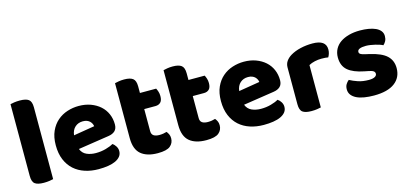

<svg xmlns="http://www.w3.org/2000/svg" viewBox="-60 -1071 3190 1498"><g transform="rotate(-15 1535.0 -322.0)"><path d="M151 8Q101 8 79 -8.5Q57 -25 57 -72V-652Q68 -655 88.5 -658Q109 -661 133 -661Q183 -661 205 -644.5Q227 -628 227 -581V-1Q216 2 195.5 5Q175 8 151 8Z M482 -176Q496 -140 529 -125.5Q562 -111 603 -111Q645 -111 683 -121.5Q721 -132 744 -146Q760 -136 771 -118Q782 -100 782 -80Q782 -55 768 -37Q754 -19 728.5 -7Q703 5 668 10.5Q633 16 591 16Q532 16 481.5 -0.5Q431 -17 394 -50Q357 -83 336 -133Q315 -183 315 -250Q315 -316 336.5 -363.5Q358 -411 393.5 -441.5Q429 -472 474 -486.5Q519 -501 566 -501Q619 -501 662.5 -485Q706 -469 737.5 -441Q769 -413 786 -374Q803 -335 803 -289Q803 -255 784 -237Q765 -219 731 -214ZM567 -377Q529 -377 503.5 -354Q478 -331 473 -289L643 -317Q642 -327 637 -337.5Q632 -348 623 -357Q614 -366 600 -371.5Q586 -377 567 -377Z M1070 15Q982 15 934.5 -25Q887 -65 887 -155V-599Q898 -602 918.5 -605.5Q939 -609 962 -609Q1011 -609 1033 -592Q1055 -575 1055 -529V-475H1186Q1192 -464 1197.5 -447.5Q1203 -431 1203 -411Q1203 -376 1187.5 -360.5Q1172 -345 1146 -345H1055V-167Q1055 -141 1071.5 -130Q1088 -119 1118 -119Q1133 -119 1149 -121.5Q1165 -124 1177 -128Q1186 -117 1192.5 -103.5Q1199 -90 1199 -71Q1199 -33 1170.5 -9Q1142 15 1070 15Z M1462 15Q1374 15 1326.5 -25Q1279 -65 1279 -155V-599Q1290 -602 1310.5 -605.5Q1331 -609 1354 -609Q1403 -609 1425 -592Q1447 -575 1447 -529V-475H1578Q1584 -464 1589.5 -447.5Q1595 -431 1595 -411Q1595 -376 1579.5 -360.5Q1564 -345 1538 -345H1447V-167Q1447 -141 1463.5 -130Q1480 -119 1510 -119Q1525 -119 1541 -121.5Q1557 -124 1569 -128Q1578 -117 1584.5 -103.5Q1591 -90 1591 -71Q1591 -33 1562.5 -9Q1534 15 1462 15Z M1816 -176Q1830 -140 1863 -125.5Q1896 -111 1937 -111Q1979 -111 2017 -121.5Q2055 -132 2078 -146Q2094 -136 2105 -118Q2116 -100 2116 -80Q2116 -55 2102 -37Q2088 -19 2062.5 -7Q2037 5 2002 10.5Q1967 16 1925 16Q1866 16 1815.5 -0.5Q1765 -17 1728 -50Q1691 -83 1670 -133Q1649 -183 1649 -250Q1649 -316 1670.5 -363.5Q1692 -411 1727.5 -441.5Q1763 -472 1808 -486.5Q1853 -501 1900 -501Q1953 -501 1996.5 -485Q2040 -469 2071.5 -441Q2103 -413 2120 -374Q2137 -335 2137 -289Q2137 -255 2118 -237Q2099 -219 2065 -214ZM1901 -377Q1863 -377 1837.5 -354Q1812 -331 1807 -289L1977 -317Q1976 -327 1971 -337.5Q1966 -348 1957 -357Q1948 -366 1934 -371.5Q1920 -377 1901 -377Z M2389 -1Q2378 2 2357.5 5Q2337 8 2313 8Q2263 8 2241 -8.5Q2219 -25 2219 -72V-369Q2219 -398 2234 -419.5Q2249 -441 2275 -457Q2310 -478 2356.5 -489Q2403 -500 2454 -500Q2563 -500 2563 -423Q2563 -405 2558 -389.5Q2553 -374 2546 -363Q2527 -367 2491 -367Q2465 -367 2437.5 -361Q2410 -355 2389 -343Z M3040 -145Q3040 -69 2983 -26Q2926 17 2815 17Q2773 17 2737 11Q2701 5 2675.5 -7.5Q2650 -20 2635.5 -39Q2621 -58 2621 -84Q2621 -108 2631 -124.5Q2641 -141 2655 -152Q2684 -136 2721.5 -123.5Q2759 -111 2808 -111Q2839 -111 2855.5 -120Q2872 -129 2872 -144Q2872 -158 2860 -166Q2848 -174 2820 -179L2790 -185Q2703 -202 2660.5 -238.5Q2618 -275 2618 -343Q2618 -380 2634 -410Q2650 -440 2679 -460Q2708 -480 2748.5 -491Q2789 -502 2838 -502Q2875 -502 2907.5 -496.5Q2940 -491 2964 -480Q2988 -469 3002 -451.5Q3016 -434 3016 -410Q3016 -387 3007.5 -370.5Q2999 -354 2986 -343Q2978 -348 2962 -353.5Q2946 -359 2927 -363.5Q2908 -368 2888.5 -371Q2869 -374 2853 -374Q2820 -374 2802 -366.5Q2784 -359 2784 -343Q2784 -332 2794 -325Q2804 -318 2832 -312L2863 -305Q2959 -283 2999.5 -244.5Q3040 -206 3040 -145Z"/></g></svg>

Font: Baloo 2 ExtraBold
Style: Regular
Weight: 800
Designer: Sarang Kulkarni and Ek Type
Foundry: Ek Type
Version: Version 1.640;hotconv 1.0.111;makeotfexe 2.5.65597; ttfautoh